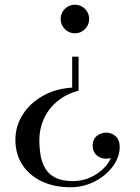

<svg xmlns="http://www.w3.org/2000/svg" viewBox="-20 -550 590 810"><path d="M279 240Q208.5 240 156 215Q103.5 190 74.2 145Q45 100 45 40Q45 -17.5 75.5 -66Q106 -114.5 160 -145.2Q214 -176 284.5 -180.5V-311H311.5V-167.5Q257.5 -153 220.5 -121.5Q183.5 -90 164.8 -48.2Q146 -6.5 146 40Q146 75 151.5 106.5Q157 138 172 162.2Q187 186.5 215 200.2Q243 214 288 214Q323.5 214 354.2 201.5Q385 189 408.5 168.5Q432 148 445 122.5Q458 97 458 71H484Q484 86 476 96.8Q468 107.5 455.2 113.5Q442.5 119.5 428 119.5Q413.5 119.5 400.2 113.2Q387 107 379 94.8Q371 82.5 371 65Q371 45 380 32.8Q389 20.5 402.2 15Q415.5 9.5 428 9.5Q451 9.5 468 24.8Q485 40 485 71Q485 101.5 468.8 131.8Q452.5 162 424 186.2Q395.5 210.5 358.2 225.2Q321 240 279 240ZM296 -409.5Q279.5 -409.5 265.8 -417.8Q252 -426 244 -439.8Q236 -453.5 236 -470Q236 -486.5 244 -500.2Q252 -514 265.8 -522Q279.5 -530 296 -530Q312.5 -530 326.2 -522Q340 -514 348 -500.2Q356 -486.5 356 -470Q356 -453.5 348 -439.8Q340 -426 326.2 -417.8Q312.5 -409.5 296 -409.5Z"/></svg>

Font: Bodoni Moda 9pt
Style: Regular
Weight: 400
Designer: Owen Earl
Foundry: indestructible type
Version: Version 2.005